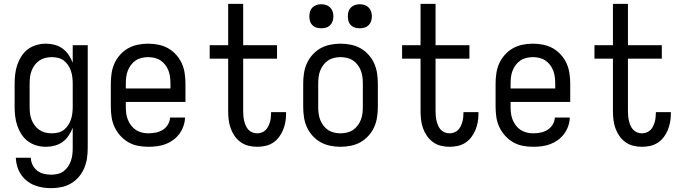

<svg xmlns="http://www.w3.org/2000/svg" viewBox="-20 -755 3540 998"><path d="M247 223Q224 223 201.5 219.5Q179 216 158 207.5Q137 199 119 184.5Q101 170 88.5 151Q76 132 69.5 110Q63 88 62 65H140Q141 85 149.5 102.5Q158 120 173.5 132Q189 144 208 148.5Q227 153 247 153Q264 153 280.5 149Q297 145 310.5 135Q324 125 333.5 111Q343 97 348.5 81Q354 65 356 48.5Q358 32 358 15V-91Q350 -70 337 -50.5Q324 -31 305.5 -17.5Q287 -4 264.5 2Q242 8 219 8Q194 8 169.5 1Q145 -6 125 -21Q105 -36 91.5 -57Q78 -78 70 -101.5Q62 -125 59 -150Q56 -175 56 -200V-320Q56 -345 59 -370Q62 -395 70 -418.5Q78 -442 91.5 -463Q105 -484 125 -499Q145 -514 169.5 -521Q194 -528 219 -528Q242 -528 264.5 -522Q287 -516 305.5 -502.5Q324 -489 337 -469.5Q350 -450 358 -429V-520H436V15Q436 42 432 68.5Q428 95 417.5 119.5Q407 144 389.5 164.5Q372 185 349 198.5Q326 212 299.5 217.5Q273 223 247 223ZM249 -62Q266 -62 282.5 -66Q299 -70 312 -80Q325 -90 334.5 -104.5Q344 -119 349 -134.5Q354 -150 356 -166.5Q358 -183 358 -200V-320Q358 -337 356 -353.5Q354 -370 349 -385.5Q344 -401 334.5 -415.5Q325 -430 312 -440Q299 -450 282.5 -454Q266 -458 249 -458Q232 -458 215.5 -454Q199 -450 185 -440.5Q171 -431 160.5 -417Q150 -403 144 -387Q138 -371 136 -354Q134 -337 134 -320V-200Q134 -183 136 -166Q138 -149 144 -133Q150 -117 160.5 -103Q171 -89 185 -79.5Q199 -70 215.5 -66Q232 -62 249 -62Z M752 8Q725 8 698 3Q671 -2 647.5 -15.5Q624 -29 605.5 -49.5Q587 -70 575.5 -94.5Q564 -119 560 -146Q556 -173 556 -200V-320Q556 -347 560 -374Q564 -401 575 -425.5Q586 -450 604.5 -470.5Q623 -491 646 -504Q669 -517 696 -522.5Q723 -528 750 -528Q777 -528 804 -522.5Q831 -517 854 -504Q877 -491 895.5 -470.5Q914 -450 925 -425.5Q936 -401 940 -374Q944 -347 944 -320V-225H634V-200Q634 -183 636 -166Q638 -149 644.5 -133Q651 -117 661.5 -103Q672 -89 686.5 -79.5Q701 -70 718 -66Q735 -62 752 -62Q771 -62 790.5 -66Q810 -70 826 -80Q842 -90 852.5 -107Q863 -124 864 -144H942Q941 -121 933.5 -99.5Q926 -78 912.5 -59.5Q899 -41 880.5 -27.5Q862 -14 841 -6Q820 2 797 5Q774 8 752 8ZM866 -295V-320Q866 -337 864 -354Q862 -371 856 -387Q850 -403 839.5 -417Q829 -431 815 -440.5Q801 -450 784 -454Q767 -458 750 -458Q733 -458 716 -454Q699 -450 685 -440.5Q671 -431 660.5 -417Q650 -403 644 -387Q638 -371 636 -354Q634 -337 634 -320V-295Z M1316 8Q1294 8 1271.5 2.5Q1249 -3 1230.5 -16.5Q1212 -30 1199 -49Q1186 -68 1178.5 -89.5Q1171 -111 1168.5 -133.5Q1166 -156 1166 -179V-450H1070V-520H1166V-735H1244V-520H1420V-450H1244V-179Q1244 -166 1245 -153Q1246 -140 1249 -127.5Q1252 -115 1257 -103Q1262 -91 1270.5 -81.5Q1279 -72 1291.5 -67Q1304 -62 1316 -62Q1328 -62 1339.5 -66Q1351 -70 1359.5 -78Q1368 -86 1373.5 -96.5Q1379 -107 1382.5 -118.5Q1386 -130 1387.5 -142Q1389 -154 1389 -166V-172H1467V-162Q1467 -140 1463 -119Q1459 -98 1451 -78.5Q1443 -59 1429.5 -41.5Q1416 -24 1398 -12.5Q1380 -1 1359 3.5Q1338 8 1316 8Z M1750 8Q1723 8 1696 2.5Q1669 -3 1646 -16Q1623 -29 1604.5 -49.5Q1586 -70 1575 -94.5Q1564 -119 1560 -146Q1556 -173 1556 -200V-320Q1556 -347 1560 -374Q1564 -401 1575 -425.5Q1586 -450 1604.5 -470.5Q1623 -491 1646 -504Q1669 -517 1696 -522.5Q1723 -528 1750 -528Q1777 -528 1804 -522.5Q1831 -517 1854 -504Q1877 -491 1895.5 -470.5Q1914 -450 1925 -425.5Q1936 -401 1940 -374Q1944 -347 1944 -320V-200Q1944 -173 1940 -146Q1936 -119 1925 -94.5Q1914 -70 1895.5 -49.5Q1877 -29 1854 -16Q1831 -3 1804 2.5Q1777 8 1750 8ZM1750 -62Q1767 -62 1784 -66Q1801 -70 1815 -79.5Q1829 -89 1839.5 -103Q1850 -117 1856 -133Q1862 -149 1864 -166Q1866 -183 1866 -200V-320Q1866 -337 1864 -354Q1862 -371 1856 -387Q1850 -403 1839.5 -417Q1829 -431 1815 -440.5Q1801 -450 1784 -454Q1767 -458 1750 -458Q1733 -458 1716 -454Q1699 -450 1685 -440.5Q1671 -431 1660.5 -417Q1650 -403 1644 -387Q1638 -371 1636 -354Q1634 -337 1634 -320V-200Q1634 -183 1636 -166Q1638 -149 1644 -133Q1650 -117 1660.5 -103Q1671 -89 1685 -79.5Q1699 -70 1716 -66Q1733 -62 1750 -62ZM1850 -608Q1837 -608 1825 -611.5Q1813 -615 1804 -624Q1795 -633 1791.5 -645Q1788 -657 1788 -670Q1788 -683 1791.5 -695Q1795 -707 1804 -716Q1813 -725 1825 -729Q1837 -733 1850 -733Q1863 -733 1875 -729Q1887 -725 1896 -716Q1905 -707 1909 -695Q1913 -683 1913 -670Q1913 -657 1909 -645Q1905 -633 1896 -624Q1887 -615 1875 -611.5Q1863 -608 1850 -608ZM1650 -608Q1637 -608 1625 -611.5Q1613 -615 1604 -624Q1595 -633 1591.5 -645Q1588 -657 1588 -670Q1588 -683 1591.5 -695Q1595 -707 1604 -716Q1613 -725 1625 -729Q1637 -733 1650 -733Q1663 -733 1675 -729Q1687 -725 1696 -716Q1705 -707 1709 -695Q1713 -683 1713 -670Q1713 -657 1709 -645Q1705 -633 1696 -624Q1687 -615 1675 -611.5Q1663 -608 1650 -608Z M2316 8Q2294 8 2271.5 2.5Q2249 -3 2230.5 -16.5Q2212 -30 2199 -49Q2186 -68 2178.5 -89.5Q2171 -111 2168.5 -133.5Q2166 -156 2166 -179V-450H2070V-520H2166V-735H2244V-520H2420V-450H2244V-179Q2244 -166 2245 -153Q2246 -140 2249 -127.5Q2252 -115 2257 -103Q2262 -91 2270.5 -81.5Q2279 -72 2291.5 -67Q2304 -62 2316 -62Q2328 -62 2339.5 -66Q2351 -70 2359.5 -78Q2368 -86 2373.5 -96.5Q2379 -107 2382.5 -118.5Q2386 -130 2387.5 -142Q2389 -154 2389 -166V-172H2467V-162Q2467 -140 2463 -119Q2459 -98 2451 -78.5Q2443 -59 2429.5 -41.5Q2416 -24 2398 -12.5Q2380 -1 2359 3.5Q2338 8 2316 8Z M2752 8Q2725 8 2698 3Q2671 -2 2647.5 -15.5Q2624 -29 2605.5 -49.5Q2587 -70 2575.5 -94.5Q2564 -119 2560 -146Q2556 -173 2556 -200V-320Q2556 -347 2560 -374Q2564 -401 2575 -425.5Q2586 -450 2604.5 -470.5Q2623 -491 2646 -504Q2669 -517 2696 -522.5Q2723 -528 2750 -528Q2777 -528 2804 -522.5Q2831 -517 2854 -504Q2877 -491 2895.5 -470.5Q2914 -450 2925 -425.5Q2936 -401 2940 -374Q2944 -347 2944 -320V-225H2634V-200Q2634 -183 2636 -166Q2638 -149 2644.5 -133Q2651 -117 2661.5 -103Q2672 -89 2686.5 -79.5Q2701 -70 2718 -66Q2735 -62 2752 -62Q2771 -62 2790.5 -66Q2810 -70 2826 -80Q2842 -90 2852.5 -107Q2863 -124 2864 -144H2942Q2941 -121 2933.5 -99.5Q2926 -78 2912.5 -59.5Q2899 -41 2880.5 -27.5Q2862 -14 2841 -6Q2820 2 2797 5Q2774 8 2752 8ZM2866 -295V-320Q2866 -337 2864 -354Q2862 -371 2856 -387Q2850 -403 2839.5 -417Q2829 -431 2815 -440.5Q2801 -450 2784 -454Q2767 -458 2750 -458Q2733 -458 2716 -454Q2699 -450 2685 -440.5Q2671 -431 2660.5 -417Q2650 -403 2644 -387Q2638 -371 2636 -354Q2634 -337 2634 -320V-295Z M3316 8Q3294 8 3271.5 2.5Q3249 -3 3230.5 -16.5Q3212 -30 3199 -49Q3186 -68 3178.5 -89.5Q3171 -111 3168.5 -133.5Q3166 -156 3166 -179V-450H3070V-520H3166V-735H3244V-520H3420V-450H3244V-179Q3244 -166 3245 -153Q3246 -140 3249 -127.5Q3252 -115 3257 -103Q3262 -91 3270.5 -81.5Q3279 -72 3291.5 -67Q3304 -62 3316 -62Q3328 -62 3339.5 -66Q3351 -70 3359.5 -78Q3368 -86 3373.5 -96.5Q3379 -107 3382.5 -118.5Q3386 -130 3387.5 -142Q3389 -154 3389 -166V-172H3467V-162Q3467 -140 3463 -119Q3459 -98 3451 -78.5Q3443 -59 3429.5 -41.5Q3416 -24 3398 -12.5Q3380 -1 3359 3.5Q3338 8 3316 8Z"/></svg>

Font: Iosevka www.saffi
Style: Regular
Weight: 400
Monospace: yes
Designer: Belleve Invis
Foundry: Belleve Invis
Version: Version 22.0.2; ttfautohint (v1.8.3)